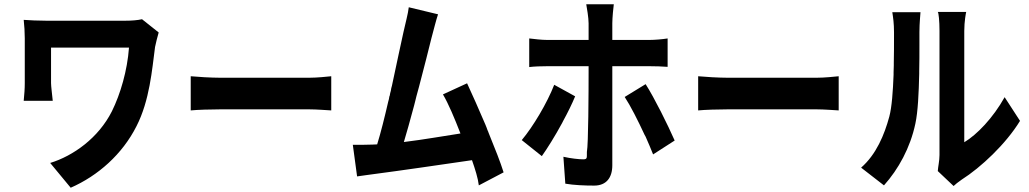

<svg xmlns="http://www.w3.org/2000/svg" viewBox="-20 -822 4816 899"><path d="M619 -231C681 -352 692 -497 706 -602C709 -616 718 -655 723 -670L645 -732C624 -727 594 -725 567 -725H196C158 -725 119 -727 91 -729C94 -703 96 -670 96 -643V-433C96 -406 94 -381 91 -350H227C224 -381 219 -418 219 -433V-599H584C576 -491 544 -382 504 -301C441 -176 323 -92 215 -59L311 57C439 1 553 -100 619 -231Z M1531 -465C1510 -463 1466 -458 1428 -458H1011C970 -458 902 -462 873 -465V-305C903 -308 966 -310 1011 -310H1428C1462 -310 1512 -306 1531 -305V-465Z M2338 -15C2323 -63 2298 -126 2271 -192L2267 -202C2267 -204 2266 -206 2265 -207L2261 -217C2260 -219 2260 -221 2259 -223L2253 -238C2222 -310 2191 -381 2167 -432L2054 -380C2080 -336 2108 -269 2136 -197C2056 -185 1969 -169 1871 -157C1884 -200 1900 -257 1916 -317L1919 -328C1923 -342 1926 -357 1930 -372L1933 -383C1935 -390 1937 -398 1939 -405L1942 -416C1966 -507 1988 -594 2000 -643C2012 -687 2021 -725 2031 -755L1894 -788C1890 -754 1880 -722 1869 -671C1857 -618 1837 -522 1815 -420L1812 -409L1810 -397L1807 -386L1805 -375C1804 -373 1804 -371 1803 -370L1801 -358L1798 -347C1781 -273 1763 -201 1746 -146C1738 -146 1731 -145 1724 -145C1701 -144 1667 -144 1641 -144H1632L1652 4C1677 0 1719 -5 1739 -8C1840 -21 2060 -53 2190 -72C2205 -29 2218 12 2222 46L2338 -15Z M2847 -48V-512H3022C3044 -512 3084 -511 3106 -509V-642C3082 -638 3044 -635 3021 -635H2847V-713C2847 -738 2852 -788 2854 -802H2725C2728 -785 2736 -739 2736 -713V-635H2542C2517 -635 2482 -639 2458 -642V-508C2481 -511 2518 -512 2542 -512H2736V-496V-493V-486C2736 -396 2735 -144 2728 -111C2727 -85 2732 -76 2711 -76C2691 -76 2653 -80 2618 -88L2627 38C2667 45 2719 47 2762 47C2819 47 2847 10 2847 -48ZM3139 -164C3107 -237 3044 -364 3003 -428L2905 -368C2932 -327 2967 -258 2998 -191L3003 -182C3016 -153 3028 -124 3038 -99L3139 -164ZM2673 -371 2575 -425C2542 -340 2476 -229 2423 -166L2517 -91C2542 -126 2579 -185 2612 -246L2617 -256C2639 -296 2659 -337 2673 -371Z M3907 -465C3886 -463 3842 -458 3804 -458H3387C3346 -458 3278 -462 3249 -465V-305C3279 -308 3342 -310 3387 -310H3804C3838 -310 3888 -306 3907 -305V-465Z M4483 19C4573 -38 4690 -148 4756 -256L4684 -367C4630 -270 4554 -191 4495 -156V-677C4495 -722 4503 -763 4504 -766H4371C4375 -763 4379 -723 4379 -678V-96C4379 -69 4372 -40 4371 -21L4445 49C4453 41 4466 31 4483 19ZM4266 -243C4278 -298 4282 -387 4284 -476V-487C4285 -529 4285 -571 4285 -609V-619C4285 -620 4285 -622 4285 -623V-633C4285 -644 4285 -654 4285 -664V-672C4285 -714 4290 -760 4290 -765H4158C4162 -740 4166 -712 4166 -672V-649C4166 -612 4166 -570 4165 -527V-516C4165 -505 4164 -494 4164 -483V-472C4161 -395 4156 -321 4144 -276C4121 -191 4083 -99 4012 -37L4119 46C4187 -30 4242 -130 4266 -243Z"/></svg>

Font: Glow Sans TC Compressed
Style: Bold
Weight: 700
Width: 2
Designer: Ryoko NISHIZUKA (kana, bopomofo & ideographs); Paul D. Hunt (Latin, Greek & Cyrillic); Sandoll Communications, Soo-young
Version: Version 0.93